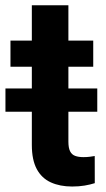

<svg xmlns="http://www.w3.org/2000/svg" viewBox="-33 -678 390 708"><path d="M310.8 -528.3V-432H5.6V-528.3ZM84.4 -658.5H219.2V-155.8Q219.2 -132.4 225.5 -120.1Q231.7 -107.7 244.2 -103.2Q256.6 -98.6 274.7 -98.6Q287.7 -98.6 298.2 -100Q308.8 -101.3 316.3 -102.7L316.5 -2.6Q299.6 2.8 278.9 6.3Q258.2 9.8 232.9 9.8Q188 9.8 154.4 -5.5Q120.9 -20.7 102.6 -54.5Q84.4 -88.3 84.4 -143.7ZM325.7 -351.8V-266.1H-12.9V-351.8Z"/></svg>

Font: Vazirmatn
Style: Regular
Weight: 400
Designer: Saber Rastikerdar
Foundry: Saber Rastikerdar
Version: Version 33.003;September 2, 2022;FontCreator 14.0.0.2862 64-